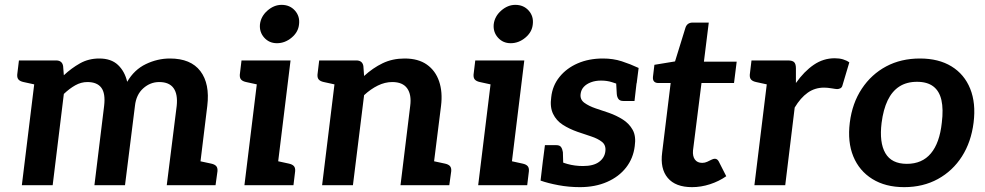

<svg xmlns="http://www.w3.org/2000/svg" viewBox="-20 -763 4057 791"><path d="M70 0 133 -514H211Q236 -514 240 -491L243 -453Q274 -482 309.5 -502Q345 -522 389 -522Q438 -522 466 -495.5Q494 -469 504 -426Q533 -476 581 -499Q629 -522 680 -522Q766 -522 805.5 -470Q845 -418 834 -327L794 0H667L708 -327Q713 -375 695 -400Q677 -425 636 -425Q599 -425 570 -399Q541 -373 536 -327L495 0H369L409 -327Q415 -378 397.5 -401.5Q380 -425 340 -425Q314 -425 290 -411.5Q266 -398 243 -376L197 0ZM158 -514 132 -413 77 -425Q63 -428 56.5 -435Q50 -442 51 -456L58 -514ZM769 0 794 -101 850 -89Q864 -86 870.5 -79Q877 -72 876 -58L868 0Z M987 0 1050 -514H1177L1114 0ZM1089 0 1115 -101 1170 -89Q1184 -86 1190.5 -79Q1197 -72 1196 -58L1189 0ZM1075 -514 1049 -413 994 -425Q980 -428 973.5 -435Q967 -442 968 -456L975 -514ZM1121 -585Q1089 -585 1068.5 -608Q1048 -631 1051 -663Q1055 -696 1082 -719.5Q1109 -743 1140 -743Q1174 -743 1195 -719.5Q1216 -696 1212 -663Q1209 -631 1181.5 -608Q1154 -585 1121 -585Z M1307 0 1370 -514H1448Q1473 -514 1477 -491L1480 -450Q1516 -483 1556.5 -502.5Q1597 -522 1647 -522Q1703 -522 1738.5 -497Q1774 -472 1789 -428Q1804 -384 1797 -327L1756 0H1630L1670 -327Q1676 -373 1657.5 -399Q1639 -425 1596 -425Q1566 -425 1536.5 -410.5Q1507 -396 1480 -371L1434 0ZM1732 0 1757 -101 1813 -89Q1827 -86 1833.5 -79Q1840 -72 1839 -58L1831 0ZM1395 -514 1369 -413 1314 -425Q1300 -428 1293.5 -435Q1287 -442 1288 -456L1295 -514Z M1950 0 2013 -514H2140L2077 0ZM2052 0 2078 -101 2133 -89Q2147 -86 2153.5 -79Q2160 -72 2159 -58L2152 0ZM2038 -514 2012 -413 1957 -425Q1943 -428 1936.5 -435Q1930 -442 1931 -456L1938 -514ZM2084 -585Q2052 -585 2031.5 -608Q2011 -631 2014 -663Q2018 -696 2045 -719.5Q2072 -743 2103 -743Q2137 -743 2158 -719.5Q2179 -696 2175 -663Q2172 -631 2144.5 -608Q2117 -585 2084 -585Z M2369 8Q2324 8 2281 0Q2238 -8 2207 -19L2217 -104L2278 -106Q2287 -96 2317.5 -87.5Q2348 -79 2382 -79Q2425 -79 2448 -96Q2471 -113 2474 -140Q2477 -165 2460 -178.5Q2443 -192 2415.5 -201Q2388 -210 2359 -220Q2325 -232 2298.5 -249Q2272 -266 2258.5 -294Q2245 -322 2251 -363Q2256 -410 2285 -446Q2314 -482 2360 -502Q2406 -522 2464 -522Q2506 -522 2541.5 -510.5Q2577 -499 2611 -483L2603 -420L2539 -412Q2521 -418 2501 -424.5Q2481 -431 2456 -431Q2433 -431 2414.5 -424Q2396 -417 2385 -405Q2374 -393 2372 -376Q2369 -353 2387.5 -339.5Q2406 -326 2434 -316.5Q2462 -307 2489 -298Q2520 -287 2546 -270.5Q2572 -254 2586.5 -228Q2601 -202 2595 -161Q2589 -111 2559.5 -73Q2530 -35 2481 -13.5Q2432 8 2369 8ZM2517 -447 2603 -425 2594 -347H2548Q2534 -347 2528 -355Q2522 -363 2521 -376ZM2301 -65 2215 -87 2225 -165H2272Q2286 -165 2291.5 -157Q2297 -149 2299 -136Z M2831 8Q2763 8 2731 -30Q2699 -68 2708 -135L2743 -421H2692Q2681 -421 2675 -427Q2669 -433 2670 -446L2676 -496L2761 -510L2804 -649Q2811 -670 2834 -670H2900L2880 -509H3015L3004 -421H2870L2835 -143Q2833 -119 2843 -105.5Q2853 -92 2873 -92Q2884 -92 2893.5 -96.5Q2903 -101 2911 -105Q2919 -109 2925 -109Q2935 -109 2941 -98L2972 -37Q2942 -16 2905 -4Q2868 8 2831 8Z M3088 0 3151 -514H3226Q3245 -514 3252 -506.5Q3259 -499 3259 -482V-421Q3293 -469 3332.5 -496Q3372 -523 3419 -523Q3438 -523 3453 -518.5Q3468 -514 3479 -506L3451 -412Q3449 -403 3442.5 -399.5Q3436 -396 3429 -396Q3424 -396 3406.5 -399Q3389 -402 3375 -402Q3337 -402 3307.5 -381Q3278 -360 3254 -320L3215 0ZM3176 -514 3150 -413 3095 -425Q3081 -428 3074.5 -435Q3068 -442 3069 -456L3076 -514Z M3770 -522Q3847 -522 3900 -489.5Q3953 -457 3977 -397.5Q4001 -338 3991 -258Q3981 -178 3943 -118.5Q3905 -59 3844 -25.5Q3783 8 3705 8Q3628 8 3574 -25.5Q3520 -59 3495.5 -118.5Q3471 -178 3481 -258Q3491 -338 3530.5 -397.5Q3570 -457 3631 -489.5Q3692 -522 3770 -522ZM3716 -88Q3779 -88 3815 -131Q3851 -174 3860 -257Q3867 -313 3858.5 -350.5Q3850 -388 3825 -407Q3800 -426 3758 -426Q3715 -426 3685 -406.5Q3655 -387 3637 -349.5Q3619 -312 3612 -257Q3602 -176 3627.5 -132Q3653 -88 3716 -88Z"/></svg>

Font: Aleo
Style: Bold Italic
Weight: 700
Italic angle: -7°
Version: Version 2.001;gftools[0.9.29]